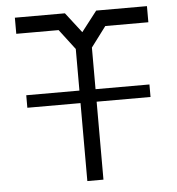

<svg xmlns="http://www.w3.org/2000/svg" viewBox="-51 -748 731 795"><g transform="rotate(-5 314.5 -350.0)"><path d="M347 -549V-376H571V-324H347V0H280V-324H59V-376H280V-549L216 -633H40V-700H248L313 -616L378 -700H589V-633H410Z"/></g></svg>

Font: Turret Road Medium
Style: Regular
Weight: 500
Designer: Noponies
Foundry: Noponies
Version: Version 1.001; ttfautohint (v1.8)